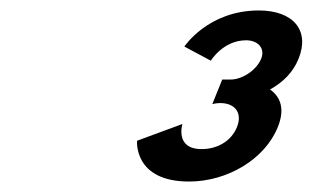

<svg xmlns="http://www.w3.org/2000/svg" viewBox="-20 -860 598 367"><path d="M383 -744C383 -744 406.5 -783 450.5 -783C472.5 -783 487.3 -768 479.3 -748C470 -725 442.2 -708 421.3 -708H404.8L385.8 -661C385.8 -661 393.2 -663 400.9 -663C429.5 -663 443.8 -644 432.9 -617C422 -590 395.1 -575 365.4 -575C313.7 -575 328.7 -623 328.7 -623L242 -591C242 -591 234.7 -513 341.4 -513C415.1 -513 486.4 -556 511 -617C524.4 -650 517.6 -674 496.1 -689C521.6 -703 540.3 -722 550.8 -748C572.6 -802 540.6 -840 474.6 -840C377.8 -840 332.4 -771 332.4 -771Z"/></svg>

Font: Hussar
Style: BdWideOblFour
Weight: 700
Foundry: Cannot Into Space Fonts
Version: Version 2.00